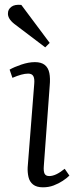

<svg xmlns="http://www.w3.org/2000/svg" viewBox="-20 -785 333 819"><path d="M126 -427Q128 -450 122 -460.5Q116 -471 100 -471Q87 -471 70.5 -466.5Q54 -462 33 -453L21 -488Q40 -499 71 -509.5Q102 -520 129 -520Q156 -520 171 -508Q186 -496 190.5 -473.5Q195 -451 192 -419L167 -78Q165 -55 170 -44.5Q175 -34 190 -34Q204 -34 220 -41.5Q236 -49 256 -65L276 -36Q265 -25 247.5 -13.5Q230 -2 209 6Q188 14 163 14Q136 14 121 2Q106 -10 101.5 -30Q97 -50 98 -71ZM192 -602 173 -583 41 -683Q26 -695 19.5 -706.5Q13 -718 14 -729Q14 -745 28.5 -756Q43 -767 71 -764Z"/></svg>

Font: Literata 24pt Light
Style: Italic
Weight: 300
Italic angle: -2°
Designer: Latin by Veronika Burian and Jose Scaglione. Greek by Irene Vlachou. Cyrillic by Vera Evstafieva
Foundry: TypeTogether
Version: Version 3.103;gftools[0.9.29]